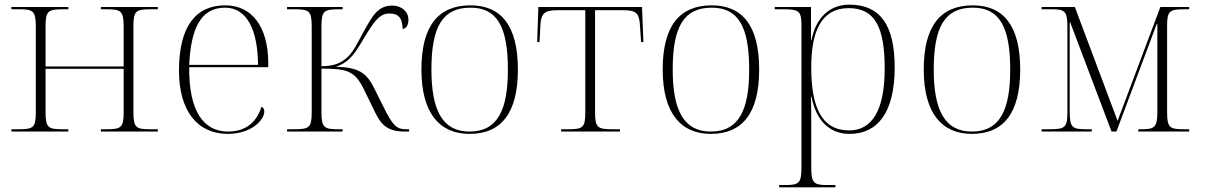

<svg xmlns="http://www.w3.org/2000/svg" viewBox="-20 -566 5190 826"><path d="M29 0H274V-10H251C189 -10 176 -15 176 -83V-270H512V-83C512 -15 500 -10 435 -10H414V0H659V-10H629C566 -10 554 -15 554 -83V-453C554 -520 565 -526 629 -526H659V-536H414V-526H438C499 -526 512 -520 512 -453V-280H176V-453C176 -520 188 -526 251 -526H274V-536H29V-526H63C121 -526 134 -520 134 -453V-83C134 -15 123 -10 56 -10H29Z M960 10C1063 10 1117 -51 1117 -86C1117 -96 1113 -103 1105 -107C1084 -40 1037 0 961 0C857 0 792 -86 794 -277H1134V-294C1134 -452 1063 -543 949 -543C821 -543 750 -451 750 -262C750 -88 830 10 960 10ZM1090 -287H794C801 -440 842 -533 948 -533C1042 -533 1089 -438 1090 -287Z M1215 0H1454V-10H1438C1376 -10 1363 -15 1363 -83V-271C1476 -270 1506 -261 1546 -181L1594 -82C1619 -32 1644 0 1722 0H1740V-10H1728C1686 -10 1670 -25 1630 -106L1589 -188C1557 -252 1524 -276 1425 -279C1488 -299 1512 -346 1546 -402C1586 -468 1611 -508 1655 -508C1699 -508 1711 -483 1712 -441C1731 -445 1737 -461 1737 -482C1737 -517 1706 -542 1668 -542C1604 -542 1581 -495 1543 -427C1518 -381 1501 -346 1479 -324C1445 -290 1410 -282 1363 -281V-454C1363 -520 1375 -526 1438 -526H1454V-536H1215V-526H1249C1308 -526 1321 -520 1321 -453V-84C1321 -15 1310 -10 1242 -10H1215Z M2000 10C2136 10 2208 -79 2208 -267C2208 -458 2134 -543 2004 -543C1865 -543 1793 -454 1793 -267C1793 -79 1871 10 2000 10ZM2000 0C1885 0 1836 -89 1836 -267C1836 -451 1884 -533 2004 -533C2116 -533 2165 -455 2165 -267C2165 -95 2122 0 2000 0Z M2394 0H2647V-10H2618C2552 -10 2540 -15 2540 -83V-522H2661C2714 -522 2730 -511 2733 -459L2738 -385H2748L2742 -536H2296L2291 -385H2301L2305 -460C2308 -510 2325 -522 2378 -522H2498V-83C2498 -15 2487 -10 2421 -10H2394Z M3038 10C3174 10 3246 -79 3246 -267C3246 -458 3172 -543 3042 -543C2903 -543 2831 -454 2831 -267C2831 -79 2909 10 3038 10ZM3038 0C2923 0 2874 -89 2874 -267C2874 -451 2922 -533 3042 -533C3154 -533 3203 -455 3203 -267C3203 -95 3160 0 3038 0Z M3332 240H3574V230H3540C3480 230 3470 222 3470 151V2C3470 -63 3470 -121 3469 -150H3471C3491 -47 3549 10 3635 10C3755 10 3829 -81 3829 -276C3829 -458 3767 -546 3634 -546C3545 -546 3488 -484 3471 -393H3469V-536H3313V-526H3350C3420 -526 3428 -518 3428 -451V152C3428 222 3418 230 3358 230H3332ZM3633 -5C3515 -5 3470 -104 3470 -277C3470 -430 3513 -531 3631 -531C3744 -531 3786 -449 3786 -272C3786 -93 3733 -5 3633 -5Z M4161 10C4297 10 4369 -79 4369 -267C4369 -458 4295 -543 4165 -543C4026 -543 3954 -454 3954 -267C3954 -79 4032 10 4161 10ZM4161 0C4046 0 3997 -89 3997 -267C3997 -451 4045 -533 4165 -533C4277 -533 4326 -455 4326 -267C4326 -95 4283 0 4161 0Z M4461 0H4677V-10H4656C4595 -10 4582 -15 4582 -83V-470H4584L4762 0H4783L4956 -462H4959V-83C4959 -15 4945 -10 4886 -10H4877V0H5096V-10H5076C5013 -10 5001 -15 5001 -83V-459C5001 -518 5014 -526 5070 -526H5096V-536H4972L4788 -46L4604 -536H4461V-526H4504C4559 -526 4572 -520 4572 -453V-83C4572 -15 4561 -10 4490 -10H4461Z"/></svg>

Font: Noto Serif Display ExtraLight
Style: Regular
Weight: 200
Designer: Monotype Design Team
Foundry: Monotype Imaging Inc.
Version: Version 2.009